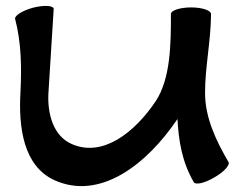

<svg xmlns="http://www.w3.org/2000/svg" viewBox="-20 -580 839 647"><path d="M31 -516C52 -436 53 -353 49 -270C42 -150 59 -21 163 27C317 97 475 -26 578 -179C582 -106 593 -35 633 34C639 44 670 37 702 18C734 0 756 -24 750 -34C708 -106 671 -183 671 -267C671 -354 690 -439 691 -527C691 -527 691 -527 691 -528C691 -529 691 -530 691 -532V-533C691 -545 661 -555 624 -555C587 -555 556 -545 556 -533C556 -431 555 -314 504 -238C434 -134 326 -48 221 -95C160 -122 140 -195 143 -263C149 -360 161 -551 161 -551C158 -562 127 -563 91 -554C55 -544 28 -527 31 -516Z"/></svg>

Font: Nupuram Expanded Bold
Style: Regular
Weight: 700
Width: 7
Designer: Santhosh Thottingal (santhosh.thottingal@gmail.com)
Foundry: SMC
Version: Version 1.000